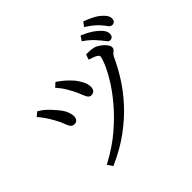

<svg xmlns="http://www.w3.org/2000/svg" viewBox="-201 -1098 1402 1402"><g transform="rotate(-45 500.0 -396.5)"><path d="M728 -579Q728 -587 715.5 -596Q703 -605 650 -623L664 -663H672Q713 -663 739 -657Q770 -648 802 -620Q816 -607 826 -592.5Q836 -578 836 -564Q836 -550 825 -540Q818 -534 810 -527Q802 -520 795 -506Q761 -431 712.5 -354.5Q664 -278 597 -205Q530 -132 441.5 -66.5Q353 -1 237 51L228 55L201 14L212 8Q319 -49 403 -120.5Q487 -192 548.5 -265Q610 -338 650 -404Q690 -470 709 -516.5Q728 -563 728 -579ZM276 -378Q266 -362 244 -362Q222 -362 210 -381Q201 -396 191.5 -422Q182 -448 164 -480Q129 -544 93 -586L85 -594L118 -621L125 -617Q151 -602 175.5 -579Q200 -556 216 -536Q250 -500 267 -467Q283 -433 283 -405Q283 -389 276 -378ZM522 -470Q522 -448 511 -436Q500 -424 480 -424Q460 -424 449 -446Q440 -462 430.5 -487.5Q421 -513 405 -542Q392 -567 384 -580Q367 -610 339 -642L332 -650L364 -679Q400 -654 423 -633.5Q446 -613 467 -589H468Q491 -560 506.5 -530Q522 -500 522 -470ZM941 -784Q963 -765 973.5 -748.5Q984 -732 984 -715Q984 -698 975.5 -688.5Q967 -679 952 -679Q933 -679 920 -700Q911 -714 895 -731V-732Q878 -751 857.5 -769Q837 -787 795 -814L820 -848Q867 -830 895 -815Q923 -800 941 -784ZM855 -715Q875 -697 884.5 -680.5Q894 -664 894 -647Q894 -630 885.5 -620.5Q877 -611 861.5 -611Q846 -611 833 -632Q823 -646 807 -665H806Q770 -711 718 -747L709 -753L733 -789Q781 -769 809 -750.5Q837 -732 855 -715Z"/></g></svg>

Font: Early Summer Mincho Screen
Style: Regular
Weight: 400
Designer: GuiWonder
Version: Version 1.002